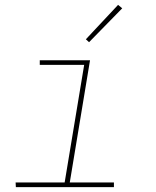

<svg xmlns="http://www.w3.org/2000/svg" viewBox="-20 -767 640 787"><path d="M447 0H45L44 -19H245L325 -501H143V-520H349L266 -19H447ZM345 -594 332 -606 464 -747 481 -733Z"/></svg>

Font: Iosevka Thin Extended Oblique
Style: Regular
Weight: 100
Width: 7
Italic angle: -9°
Monospace: yes
Designer: Belleve Invis
Foundry: Belleve Invis
Version: Version 32.5.0; ttfautohint (v1.8.4)